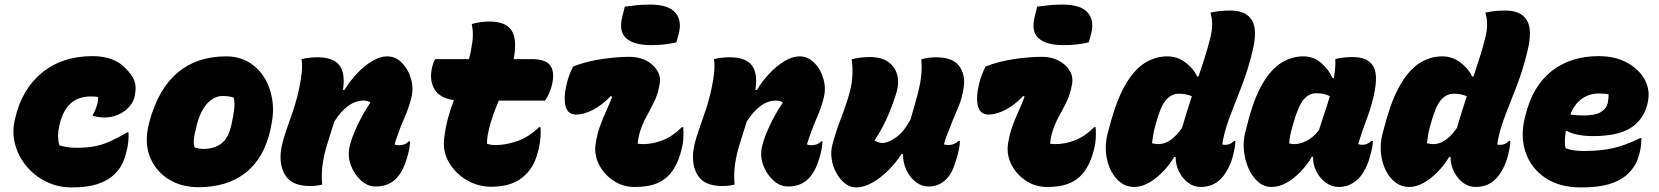

<svg xmlns="http://www.w3.org/2000/svg" viewBox="-20 -805 7240 838"><path d="M384 -560Q432 -560 468.5 -546Q505 -532 527 -508Q559 -476 567 -451Q575 -426 570 -399L569 -390Q564 -361 543.5 -338.5Q523 -316 494.5 -304Q466 -292 435 -292Q422 -292 408 -294.5Q394 -297 385 -299L386 -305Q397 -325 403 -345Q409 -365 408 -381Q402 -383 393 -383.5Q384 -384 376 -384Q270 -384 241 -265L239 -256Q228 -211 239 -171Q257 -165 276 -162.5Q295 -160 316 -160Q359 -160 393 -166.5Q427 -173 460.5 -188Q494 -203 535 -227H541Q543 -183 532 -144Q523 -105 508 -80Q493 -55 469 -35Q442 -13 400 0Q358 13 293 13Q233 13 182 -12Q131 -37 96 -79Q61 -121 46.5 -173Q32 -225 44 -279L46 -288Q75 -415 163 -487.5Q251 -560 384 -560Z M968 -559Q1021 -559 1063 -535Q1105 -511 1132 -469Q1159 -427 1168 -371.5Q1177 -316 1163 -254L1160 -238Q1132 -114 1052 -51Q972 12 847 12Q768 12 711.5 -25.5Q655 -63 632.5 -125.5Q610 -188 630 -264L633 -277Q711 -559 968 -559ZM951 -386Q915 -386 885 -354Q855 -322 838 -257L836 -246Q820 -190 829 -162Q838 -159 847 -157Q856 -155 868 -155Q914 -155 944.5 -177.5Q975 -200 987 -249L990 -260Q1000 -305 1002.5 -332.5Q1005 -360 1000 -379Q982 -386 951 -386Z M1296 -547Q1313 -551 1330 -553Q1347 -555 1365 -555Q1434 -555 1461 -520.5Q1488 -486 1477 -413L1483 -412Q1507 -451 1538.5 -484.5Q1570 -518 1604.5 -538.5Q1639 -559 1669 -559Q1707 -559 1735 -530Q1763 -501 1774.5 -458.5Q1786 -416 1774 -373Q1763 -331 1746 -293Q1729 -255 1718 -222Q1714 -211 1709 -197Q1704 -183 1702 -175Q1710 -171 1721 -171Q1731 -171 1743 -174.5Q1755 -178 1764 -188H1770Q1769 -176 1767.5 -164Q1766 -152 1762 -136Q1752 -97 1740.5 -72.5Q1729 -48 1715 -32Q1699 -13 1675.5 -2Q1652 9 1619 9Q1585 9 1556 -17Q1527 -43 1512 -82Q1497 -121 1505 -161Q1513 -200 1538.5 -254.5Q1564 -309 1597 -358Q1584 -366 1567 -366Q1497 -366 1439 -274Q1423 -223 1409 -178.5Q1395 -134 1388.5 -91Q1382 -48 1386 1Q1358 7 1334 7Q1255 7 1226 -38.5Q1197 -84 1207 -153Q1213 -188 1227.5 -230Q1242 -272 1258.5 -320Q1275 -368 1286 -421Q1294 -458 1297 -489.5Q1300 -521 1296 -547Z M1879 -547H2027Q2035 -577 2039 -605Q2049 -656 2039 -700Q2059 -706 2077.5 -708.5Q2096 -711 2115 -711Q2185 -711 2210.5 -675.5Q2236 -640 2225 -566Q2224 -557 2222 -547H2301Q2363 -547 2382.5 -518Q2402 -489 2389 -434Q2379 -395 2359 -366H2157Q2144 -335 2133 -305Q2122 -275 2115 -245Q2109 -221 2107 -204.5Q2105 -188 2106 -177Q2113 -175 2121.5 -173.5Q2130 -172 2144 -172Q2188 -172 2237.5 -189Q2287 -206 2333 -250H2339Q2341 -229 2339 -205.5Q2337 -182 2332 -159Q2323 -119 2309.5 -91.5Q2296 -64 2274 -43Q2223 10 2125 10Q2066 10 2017 -19Q1968 -48 1940.5 -94.5Q1913 -141 1918 -194Q1923 -243 1934.5 -286Q1946 -329 1961 -368Q1898 -377 1875.5 -417Q1853 -457 1866 -512Q1871 -533 1879 -547Z M2482 -515Q2542 -538 2608.5 -547.5Q2675 -557 2728 -557Q2769 -557 2800.5 -540.5Q2832 -524 2848.5 -497Q2865 -470 2859 -438Q2852 -395 2835 -360.5Q2818 -326 2800 -293.5Q2782 -261 2771 -222Q2768 -211 2766 -200Q2764 -189 2763 -178Q2769 -177 2775.5 -176.5Q2782 -176 2787 -176Q2829 -176 2872.5 -193Q2916 -210 2956 -250H2962Q2964 -226 2962.5 -200.5Q2961 -175 2953 -146Q2934 -74 2895 -36Q2873 -14 2838.5 -1.5Q2804 11 2750 11Q2698 11 2656.5 -17Q2615 -45 2593.5 -88.5Q2572 -132 2580 -180Q2587 -222 2599 -255Q2611 -288 2625 -318.5Q2639 -349 2652 -383L2646 -386Q2608 -346 2568 -325.5Q2528 -305 2495 -305Q2457 -305 2448 -343Q2439 -381 2454 -442Q2459 -462 2466 -480Q2473 -498 2482 -515ZM2707 -776Q2735 -780 2761 -782.5Q2787 -785 2818 -785Q2896 -785 2926.5 -751Q2957 -717 2943 -660L2932 -620Q2880 -608 2822 -608Q2746 -608 2712.5 -638.5Q2679 -669 2697 -736Z M3096 -547Q3113 -551 3130 -553Q3147 -555 3165 -555Q3234 -555 3261 -520.5Q3288 -486 3277 -413L3283 -412Q3307 -451 3338.5 -484.5Q3370 -518 3404.5 -538.5Q3439 -559 3469 -559Q3507 -559 3535 -530Q3563 -501 3574.5 -458.5Q3586 -416 3574 -373Q3563 -331 3546 -293Q3529 -255 3518 -222Q3514 -211 3509 -197Q3504 -183 3502 -175Q3510 -171 3521 -171Q3531 -171 3543 -174.5Q3555 -178 3564 -188H3570Q3569 -176 3567.5 -164Q3566 -152 3562 -136Q3552 -97 3540.5 -72.5Q3529 -48 3515 -32Q3499 -13 3475.5 -2Q3452 9 3419 9Q3385 9 3356 -17Q3327 -43 3312 -82Q3297 -121 3305 -161Q3313 -200 3338.5 -254.5Q3364 -309 3397 -358Q3384 -366 3367 -366Q3297 -366 3239 -274Q3223 -223 3209 -178.5Q3195 -134 3188.5 -91Q3182 -48 3186 1Q3158 7 3134 7Q3055 7 3026 -38.5Q2997 -84 3007 -153Q3013 -188 3027.5 -230Q3042 -272 3058.5 -320Q3075 -368 3086 -421Q3094 -458 3097 -489.5Q3100 -521 3096 -547Z M3697 -546Q3714 -551 3734.5 -553.5Q3755 -556 3776 -556Q3827 -556 3856.5 -535Q3886 -514 3895.5 -480Q3905 -446 3894 -406Q3884 -369 3860 -310Q3836 -251 3797 -192Q3803 -188 3812 -184.5Q3821 -181 3831 -181Q3857 -181 3891.5 -206Q3926 -231 3954 -283Q3970 -338 3982 -381.5Q3994 -425 3999.5 -464.5Q4005 -504 4001 -546Q4015 -550 4031 -552.5Q4047 -555 4063 -555Q4138 -555 4165.5 -518Q4193 -481 4187 -430Q4181 -378 4158 -326Q4135 -274 4115 -220Q4106 -199 4100 -175Q4108 -172 4120 -172Q4144 -172 4164 -190H4170Q4170 -183 4167.5 -166.5Q4165 -150 4160 -130Q4150 -95 4141 -72Q4132 -49 4118 -32Q4103 -13 4081.5 -2Q4060 9 4032 9Q4002 9 3976.5 -11Q3951 -31 3936 -63Q3921 -95 3921 -133H3915Q3889 -93 3855 -59.5Q3821 -26 3785 -6.5Q3749 13 3717 13Q3690 13 3668 -4.5Q3646 -22 3630.5 -50Q3615 -78 3610 -110.5Q3605 -143 3613 -173Q3628 -231 3650 -287Q3672 -343 3688 -400Q3699 -441 3700.5 -479Q3702 -517 3697 -546Z M4282 -515Q4342 -538 4408.5 -547.5Q4475 -557 4528 -557Q4569 -557 4600.5 -540.5Q4632 -524 4648.5 -497Q4665 -470 4659 -438Q4652 -395 4635 -360.5Q4618 -326 4600 -293.5Q4582 -261 4571 -222Q4568 -211 4566 -200Q4564 -189 4563 -178Q4569 -177 4575.5 -176.5Q4582 -176 4587 -176Q4629 -176 4672.5 -193Q4716 -210 4756 -250H4762Q4764 -226 4762.5 -200.5Q4761 -175 4753 -146Q4734 -74 4695 -36Q4673 -14 4638.5 -1.5Q4604 11 4550 11Q4498 11 4456.5 -17Q4415 -45 4393.5 -88.5Q4372 -132 4380 -180Q4387 -222 4399 -255Q4411 -288 4425 -318.5Q4439 -349 4452 -383L4446 -386Q4408 -346 4368 -325.5Q4328 -305 4295 -305Q4257 -305 4248 -343Q4239 -381 4254 -442Q4259 -462 4266 -480Q4273 -498 4282 -515ZM4507 -776Q4535 -780 4561 -782.5Q4587 -785 4618 -785Q4696 -785 4726.5 -751Q4757 -717 4743 -660L4732 -620Q4680 -608 4622 -608Q4546 -608 4512.5 -638.5Q4479 -669 4497 -736Z M5075 -559Q5119 -559 5154.5 -532Q5190 -505 5205 -471H5211Q5225 -513 5238.5 -555Q5252 -597 5263 -642Q5278 -702 5263 -750Q5302 -759 5350 -759Q5418 -759 5444 -717Q5470 -675 5446 -579Q5427 -501 5401.5 -434.5Q5376 -368 5353.5 -311Q5331 -254 5320 -204Q5318 -193 5316.5 -186Q5315 -179 5315 -174Q5319 -173 5323 -173Q5327 -173 5330 -173Q5350 -173 5366 -190H5372Q5372 -180 5369.5 -163.5Q5367 -147 5362 -128Q5354 -95 5340 -69Q5326 -43 5311 -27Q5291 -6 5268.5 2.5Q5246 11 5220 11Q5190 11 5165.5 -7.5Q5141 -26 5126 -56Q5111 -86 5111 -120H5105Q5071 -64 5023 -26.5Q4975 11 4929 11Q4897 11 4871 -8.5Q4845 -28 4828.5 -61Q4812 -94 4807.5 -134.5Q4803 -175 4813 -217L4823 -254Q4853 -369 4892 -435.5Q4931 -502 4977 -530.5Q5023 -559 5075 -559ZM5008 -180Q5015 -178 5022 -177Q5029 -176 5036 -176Q5090 -176 5139 -247Q5150 -284 5160.5 -318Q5171 -352 5182 -385Q5156 -396 5125 -396Q5093 -396 5069 -368.5Q5045 -341 5024 -262L5021 -251Q5015 -229 5012.5 -211.5Q5010 -194 5008 -180Z M5668 -559Q5712 -559 5745 -531.5Q5778 -504 5796 -464H5802Q5810 -513 5808 -547Q5841 -556 5884 -556Q5952 -556 5975 -513.5Q5998 -471 5971 -367Q5960 -324 5941.5 -275.5Q5923 -227 5908 -176Q5917 -173 5927 -173Q5947 -173 5966 -190H5972Q5972 -180 5969.5 -164.5Q5967 -149 5962 -132Q5954 -98 5940 -70.5Q5926 -43 5911 -27Q5873 11 5823 11Q5793 11 5767 -7.5Q5741 -26 5725.5 -56.5Q5710 -87 5711 -121H5706Q5671 -63 5623.5 -26Q5576 11 5529 11Q5497 11 5471.5 -11Q5446 -33 5430 -68.5Q5414 -104 5409.5 -145Q5405 -186 5414 -224L5423 -258Q5451 -372 5489.5 -438Q5528 -504 5573.5 -531.5Q5619 -559 5668 -559ZM5607 -179Q5618 -176 5630 -176Q5655 -176 5684 -191Q5713 -206 5737 -238Q5749 -277 5761.5 -313Q5774 -349 5784 -385Q5762 -398 5724 -398Q5693 -398 5669.5 -370Q5646 -342 5624 -264L5621 -253Q5608 -209 5607 -179Z M6275 -559Q6319 -559 6354.5 -532Q6390 -505 6405 -471H6411Q6425 -513 6438.5 -555Q6452 -597 6463 -642Q6478 -702 6463 -750Q6502 -759 6550 -759Q6618 -759 6644 -717Q6670 -675 6646 -579Q6627 -501 6601.5 -434.5Q6576 -368 6553.5 -311Q6531 -254 6520 -204Q6518 -193 6516.5 -186Q6515 -179 6515 -174Q6519 -173 6523 -173Q6527 -173 6530 -173Q6550 -173 6566 -190H6572Q6572 -180 6569.5 -163.5Q6567 -147 6562 -128Q6554 -95 6540 -69Q6526 -43 6511 -27Q6491 -6 6468.5 2.5Q6446 11 6420 11Q6390 11 6365.5 -7.5Q6341 -26 6326 -56Q6311 -86 6311 -120H6305Q6271 -64 6223 -26.5Q6175 11 6129 11Q6097 11 6071 -8.5Q6045 -28 6028.5 -61Q6012 -94 6007.5 -134.5Q6003 -175 6013 -217L6023 -254Q6053 -369 6092 -435.5Q6131 -502 6177 -530.5Q6223 -559 6275 -559ZM6208 -180Q6215 -178 6222 -177Q6229 -176 6236 -176Q6290 -176 6339 -247Q6350 -284 6360.5 -318Q6371 -352 6382 -385Q6356 -396 6325 -396Q6293 -396 6269 -368.5Q6245 -341 6224 -262L6221 -251Q6215 -229 6212.5 -211.5Q6210 -194 6208 -180Z M6958 -560Q7031 -560 7083.5 -530.5Q7136 -501 7160 -454.5Q7184 -408 7171 -355L7170 -350Q7152 -280 7095.5 -245.5Q7039 -211 6933 -211Q6896 -211 6866.5 -217Q6837 -223 6820 -233H6814Q6811 -213 6810 -194Q6809 -175 6813 -158Q6832 -151 6851.5 -148.5Q6871 -146 6893 -146Q6968 -146 7023 -159Q7078 -172 7138 -202H7144Q7144 -166 7135 -133Q7126 -99 7111 -77Q7096 -55 7076 -38Q7045 -13 6998.5 0Q6952 13 6880 13Q6787 13 6725 -28.5Q6663 -70 6639 -139Q6615 -208 6635 -290L6639 -305Q6670 -430 6752.5 -495Q6835 -560 6958 -560ZM6957 -397Q6918 -397 6885 -374.5Q6852 -352 6834 -305Q6850 -303 6863.5 -302Q6877 -301 6890 -301Q6941 -301 6965.5 -315Q6990 -329 6997 -354Q6999 -366 7000 -375.5Q7001 -385 7001 -393Q6985 -397 6957 -397Z"/></svg>

Font: Recursive Mn Csl St Blk
Style: Italic
Weight: 900
Italic angle: -15°
Monospace: yes
Version: Version 1.079;hotconv 1.0.112;makeotfexe 2.5.65598; ttfautoh